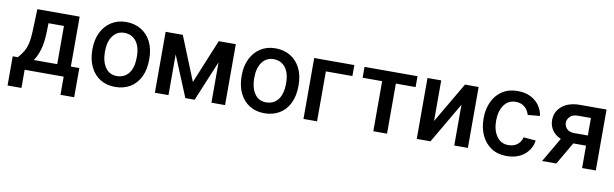

<svg xmlns="http://www.w3.org/2000/svg" viewBox="-46 -1018 5243 1640"><g transform="rotate(10 2576.0 -198.0)"><path d="M41.9 -95.5H86.3Q113.3 -125.7 131.7 -156.4Q150.2 -187.1 160.3 -230.3Q170.5 -273.4 172.6 -340.9L179.3 -528.4H546.2V-95.5H619.7V157.7H500.7V0H162.3V157.7H41.9ZM291.5 -340.9Q288.7 -255.7 271 -195.8Q253.2 -136 225.1 -95.5H427.9V-426.8H294Z M947.1 10.3Q873.9 10.3 818.7 -23.6Q763.5 -57.5 732.6 -121.1Q701.7 -184.7 701.7 -272.7Q701.7 -357.6 733 -420.5Q764.2 -483.3 819.4 -517.9Q874.6 -552.6 946.4 -552.6Q1019.2 -552.6 1075.3 -519.5Q1131.4 -486.5 1163.2 -424Q1195 -361.5 1195 -272.7Q1195 -182.2 1163.7 -119Q1132.5 -55.8 1076.7 -22.7Q1021 10.3 947.1 10.3ZM946.4 -83.8Q1011 -83.8 1049 -132.1Q1087 -180.4 1087 -272.7Q1087 -364 1048.8 -411.2Q1010.7 -458.5 946.4 -458.5Q884.6 -458.5 847.7 -408.6Q810.7 -358.7 810.7 -272.7Q810.7 -187.1 846.1 -135.5Q881.4 -83.8 946.4 -83.8Z M1595.5 -146.7 1752.5 -528.4H1900.6V0H1782.3V-349.8L1636.4 0H1556.1L1409.8 -353.3V0H1291.9V-528.4H1440.7Z M2241.8 10.3Q2168.7 10.3 2113.5 -23.6Q2058.2 -57.5 2027.3 -121.1Q1996.4 -184.7 1996.4 -272.7Q1996.4 -357.6 2027.7 -420.5Q2058.9 -483.3 2114.2 -517.9Q2169.4 -552.6 2241.1 -552.6Q2313.9 -552.6 2370 -519.5Q2426.1 -486.5 2457.9 -424Q2489.7 -361.5 2489.7 -272.7Q2489.7 -182.2 2458.5 -119Q2427.2 -55.8 2371.4 -22.7Q2315.7 10.3 2241.8 10.3ZM2241.1 -83.8Q2305.8 -83.8 2343.8 -132.1Q2381.7 -180.4 2381.7 -272.7Q2381.7 -364 2343.6 -411.2Q2305.4 -458.5 2241.1 -458.5Q2179.3 -458.5 2142.4 -408.6Q2105.5 -358.7 2105.5 -272.7Q2105.5 -187.1 2140.8 -135.5Q2176.1 -83.8 2241.1 -83.8Z M2928.6 -528.4V-433.2H2698.5V0H2580.6V-528.4Z M3476.6 -528.4V-434.3H3305.4V0H3186.4V-434.3H3017V-528.4Z M3682.2 -176.5 3888.5 -528.4H4006.7V0H3888.5V-353.3L3682.2 0H3563.2V-528.4H3682.2Z M4566.1 -375.7 4460.9 -366.1Q4455.6 -386.7 4441.6 -408Q4427.6 -429.3 4402.9 -443.9Q4378.2 -458.5 4341.3 -458.5Q4275.9 -458.5 4239.7 -405.5Q4203.5 -352.6 4203.5 -272.4Q4203.5 -188.6 4240.4 -136.2Q4277.3 -83.8 4340.9 -83.8Q4391.7 -83.8 4421.3 -109.2Q4451 -134.6 4460.2 -171.5L4566.1 -162.6Q4555 -85.9 4495.6 -37.5Q4436.1 11 4342 11Q4265.6 11 4210.2 -25.2Q4154.8 -61.4 4124.8 -125.4Q4094.8 -189.3 4094.8 -272.4Q4094.8 -353.7 4124.5 -416.9Q4154.1 -480.1 4209.3 -516.3Q4264.6 -552.6 4341.3 -552.6Q4407 -552.6 4454.7 -528.8Q4502.5 -505 4530.5 -464.8Q4558.6 -424.7 4566.1 -375.7Z M4887.8 -528.4H5116.1V0H4997.2V-194.2H4886.7L4773.4 0H4650.2L4774.9 -213.8Q4726.2 -234 4699.9 -272.4Q4673.7 -310.7 4673.7 -359.4Q4673.7 -432.9 4730.5 -480.6Q4787.3 -528.4 4887.8 -528.4ZM4881.4 -282.3H4997.2V-434.3H4887.8Q4838.1 -434.3 4815.3 -409.6Q4792.6 -384.9 4792.6 -357.6Q4792.6 -329.9 4813.7 -306.1Q4834.9 -282.3 4881.4 -282.3Z"/></g></svg>

Font: Interface Medium
Style: Regular
Weight: 500
Designer: Rasmus Andersson
Foundry: rsms
Version: Version 1.8